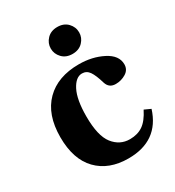

<svg xmlns="http://www.w3.org/2000/svg" viewBox="-175 -812 843 927"><g transform="rotate(-30 247.0 -349.0)"><path d="M229.5 -582.5Q208 -605 208 -635Q208 -665 229.5 -687.5Q251 -710 287 -710Q323 -710 344.5 -687.5Q366 -665 366 -635Q366 -605 344.5 -582.5Q323 -560 287 -560Q251 -560 229.5 -582.5ZM34 -241Q34 -367 102 -435Q169 -502 287 -502Q361 -502 419.5 -472Q478 -442 478 -392Q478 -362 452 -346Q426 -330 395 -330Q358 -330 347 -365Q333 -413 318 -434.5Q303 -456 278 -456Q243 -456 218 -407.5Q193 -359 193 -265Q193 -157 229 -111Q265 -65 321 -65Q364 -65 394 -85.5Q424 -106 449 -156L484 -140Q436 12 269 12Q160 12 97 -53Q34 -118 34 -241Z"/></g></svg>

Font: Heuristica
Style: Bold
Weight: 700
Version: Version 1.0.2